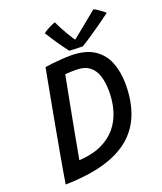

<svg xmlns="http://www.w3.org/2000/svg" viewBox="-159 -971 917 1088"><g transform="rotate(-20 299.5 -427.5)"><path d="M46.7 14.8Q50.5 -10.2 58.5 -56.2Q66.4 -102.3 76.9 -161.1Q87.4 -219.8 99.1 -283.7Q110.8 -347.6 122.1 -409.1Q133.4 -470.7 143.1 -522.1Q152.8 -573.6 159.2 -607.5Q165.6 -641.5 167.1 -649.5Q182.1 -652.2 208.9 -655.2Q235.7 -658.2 266 -660.3Q296.4 -662.5 321.6 -662.5Q409.8 -662.5 462.2 -628.4Q514.6 -594.2 537.6 -535.7Q560.6 -477.1 560.6 -403.9Q560.6 -303.3 531 -226.2Q501.5 -149.2 439.5 -96.4Q377.4 -43.7 280.1 -15.8Q182.7 12 46.7 14.8ZM166.6 -88Q247.8 -92.7 303.7 -119.2Q359.6 -145.8 393.9 -188.5Q428.2 -231.2 443.4 -284.5Q458.7 -337.8 458.7 -396.2Q458.7 -448.9 446.4 -489.4Q434.1 -529.9 404.2 -553Q374.4 -576.1 321.1 -576.1Q309.2 -576.1 290 -575.3Q270.7 -574.5 258.2 -573.7Q242.9 -494.6 226.9 -411.3Q210.9 -328 195.6 -245.8Q180.2 -163.7 166.6 -88ZM533.6 -864.6Q542.6 -860.8 552.7 -854.4Q562.7 -848.1 572.1 -841.1Q581.6 -834.2 588.5 -828.3Q595.4 -822.4 598.1 -819.7Q564.2 -794.6 533.6 -773Q503 -751.4 477.8 -734.3Q452.6 -717.2 434.2 -705.3Q415.8 -693.5 405.9 -687.8Q394.1 -687.8 378.8 -688.2Q363.4 -688.7 349.1 -689.3Q334.9 -689.9 325.2 -690.5Q301.3 -722 277.5 -756.3Q253.8 -790.6 228.8 -831.4Q237.1 -837.9 249.7 -845.3Q262.2 -852.7 276.6 -859.3Q290.9 -865.9 303.4 -869.9Q312.1 -850.1 323.7 -828.4Q335.2 -806.8 346.8 -786.9Q358.4 -767.1 367.6 -753Q376.8 -738.9 381.1 -734.7H374.1Q387.6 -745.5 415.4 -768.1Q443.2 -790.6 475.2 -816.7Q507.2 -842.8 533.6 -864.6Z"/></g></svg>

Font: Grandstander Thin
Style: Italic
Weight: 100
Italic angle: -15°
Designer: Tyler Finck
Foundry: Etcetera Type Co
Version: Version 1.200